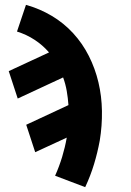

<svg xmlns="http://www.w3.org/2000/svg" viewBox="-20 -548 540 791"><path d="M331 223 207 176Q224 138 236 98.5Q248 59 255 19L125 79L88 -34L262 -115Q260 -144 255 -173Q250 -202 240 -229L53 -142L16 -255L182 -332Q156 -362 122.5 -384Q89 -406 50 -418L87 -528Q144 -512 193.5 -482.5Q243 -453 281.5 -411Q320 -369 346 -317.5Q372 -266 385.5 -209Q399 -152 400 -91Q401 -30 391 31Q382 80 367.5 128Q353 176 331 223Z"/></svg>

Font: Iosevka SS04 Heavy Oblique
Style: Regular
Weight: 900
Italic angle: -9°
Monospace: yes
Designer: Belleve Invis
Foundry: Belleve Invis
Version: Version 19.0.0; ttfautohint (v1.8.4)